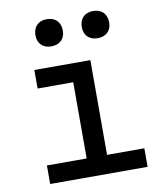

<svg xmlns="http://www.w3.org/2000/svg" viewBox="-86 -848 772 918"><g transform="rotate(-10 300.0 -389.5)"><path d="M428 -647C469 -647 495 -672 495 -712C495 -754 469 -779 428 -779C388 -779 362 -754 362 -712C362 -672 388 -647 428 -647ZM203 -647C244 -647 270 -672 270 -712C270 -754 244 -779 203 -779C163 -779 137 -754 137 -712C137 -672 163 -647 203 -647ZM83 0H556V-90H375V-550H103V-460H276V-90H83Z"/></g></svg>

Font: JetBrains Mono Medium
Style: Regular
Weight: 436
Monospace: yes
Designer: Philipp Nurullin, Konstantin Bulenkov
Foundry: JetBrains
Version: Version 2.305